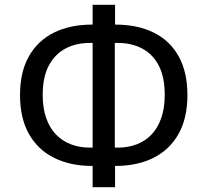

<svg xmlns="http://www.w3.org/2000/svg" viewBox="-20 -753 860 796"><path d="M364 23V-84L387 -65H362Q272 -65 204.5 -98.5Q137 -132 100 -197.5Q63 -263 63 -359Q63 -454 99.5 -519Q136 -584 203 -617.5Q270 -651 362 -651H387L364 -630V-733H457V-630L433 -651H458Q551 -651 618 -617.5Q685 -584 721 -519Q757 -454 757 -359Q757 -263 720 -197.5Q683 -132 616 -98.5Q549 -65 458 -65H433L457 -84V23ZM364 -119V-596L385 -575H352Q295 -575 251 -551.5Q207 -528 182 -480.5Q157 -433 157 -359Q157 -305 171.5 -263.5Q186 -222 212.5 -195Q239 -168 274.5 -154.5Q310 -141 352 -141H385ZM456 -119 435 -141H469Q511 -141 546.5 -154.5Q582 -168 608 -195Q634 -222 648.5 -263.5Q663 -305 663 -359Q663 -433 638.5 -480.5Q614 -528 570 -551.5Q526 -575 469 -575H435L456 -596Z"/></svg>

Font: Nunito Sans 10pt SemiCondensed Medium
Style: Regular
Weight: 500
Width: 4
Designer: Vernon Adams
Foundry: Vernon Adams
Version: Version 3.101;gftools[0.9.27]